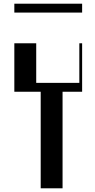

<svg xmlns="http://www.w3.org/2000/svg" viewBox="-20 -1018 514 1038"><path d="M200 -522H57.5V-784H175.8V-570H408.9V-784H424V-522H318.2V0H200ZM57.5 -998H424V-950H57.5Z"/></svg>

Font: Facade Sud
Style: Regular
Weight: 100
Designer: Éléonore Fines
Foundry: Velvetyne Type Foundry
Version: Version 1.001;Glyphs 3.2 (3202)